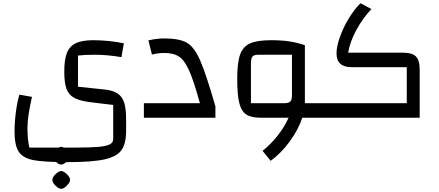

<svg xmlns="http://www.w3.org/2000/svg" viewBox="-20 -729 2719 1189"><path d="M70 0ZM100 -143 178 -129Q150 -7 150 64Q150 136 162 185H445Q540 185 589.5 180.5Q639 176 660 165Q681 154 681 132V-79L541 -96Q474 -104 439.5 -123Q405 -142 391.5 -179.5Q378 -217 378 -285Q378 -359 394 -400.5Q410 -442 448.5 -461Q487 -480 557 -480Q652 -480 747 -461L732 -375Q646 -390 565 -390Q501 -390 463 -385V-192L625 -175Q679 -170 708.5 -150Q738 -130 749.5 -92Q761 -54 761 10V81Q761 160 732.5 200.5Q704 241 627.5 258Q551 275 398 275Q255 275 189.5 263Q124 251 97 212Q70 173 70 86Q70 28 78.5 -36Q87 -100 100 -143ZM304 270ZM304 385Q304 369 323.5 350Q343 331 359 330Q375 331 394.5 350Q414 369 414 385Q414 400 394 420.5Q374 441 359 440Q344 441 324 421Q304 401 304 385ZM304 235Q304 219 323.5 200Q343 181 359 180Q375 181 394.5 200Q414 219 414 235Q414 250 394 270.5Q374 291 359 290Q344 291 324 271Q304 251 304 235Z M871 -90H1218Q1180 -227 1152 -290.5Q1124 -354 1090 -377.5Q1056 -401 997 -401Q959 -401 921 -391L899 -479Q950 -491 997 -491Q1091 -491 1137 -464.5Q1183 -438 1219.5 -355Q1256 -272 1314 -70V0H871Z M1998 0H1852Q1828 73 1774.5 146.5Q1721 220 1656 267L1606 205Q1657 165 1700 110Q1743 55 1767 0H1594Q1535 0 1504.5 -20.5Q1474 -41 1461.5 -92Q1449 -143 1449 -240Q1449 -340 1466.5 -390Q1484 -440 1528 -460Q1572 -480 1659 -480Q1723 -480 1770 -473Q1817 -466 1868 -449V-90H1998ZM1742 -90Q1768 -90 1778 -100.5Q1788 -111 1788 -140V-390H1580Q1553 -390 1543.5 -379Q1534 -368 1534 -335V-90Z M1957 -90H2499V-313H2158Q2064 -313 2064 -398Q2064 -441 2084.5 -499Q2105 -557 2139 -613.5Q2173 -670 2212 -709L2280 -673Q2224 -613 2185.5 -541Q2147 -469 2136 -403H2469Q2512 -403 2535.5 -393Q2559 -383 2569 -359.5Q2579 -336 2579 -293V0H1957Z"/></svg>

Font: Changa
Style: Regular
Weight: 400
Designer: Eduardo Rodriguez Tunni
Foundry: Eduardo Rodriguez Tunni
Version: Version 2.002; ttfautohint (v1.5.10-5e6f)